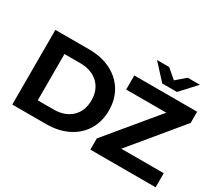

<svg xmlns="http://www.w3.org/2000/svg" viewBox="-156 -1230 1760 1559"><g transform="rotate(30 724.5 -450.5)"><path d="M83 -700H401Q515 -700 602.5 -656.5Q690 -613 738.5 -534Q787 -455 787 -350Q787 -245 738.5 -166Q690 -87 602.5 -43.5Q515 0 401 0H83ZM393 -133Q498 -133 560.5 -191.5Q623 -250 623 -350Q623 -450 560.5 -508.5Q498 -567 393 -567H245V-133ZM1427 -132V0H815V-105L1199 -568H823V-700H1412V-595L1029 -132ZM1322 -901 1190 -757H1052L920 -901H1034L1121 -826L1208 -901Z"/></g></svg>

Font: Montserrat-Bold
Style: Bold
Weight: 700
Version: Version 7.200